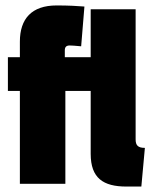

<svg xmlns="http://www.w3.org/2000/svg" viewBox="-20 -675 556 705"><path d="M188 -655C96 -655 53 -606 53 -522V-465H9V-341H53V0H220V-341H313V-110C313 -21 359 10 444 10H499L512 -132C487 -132 478 -141 478 -163V-641H313V-465H218V-490C218 -502 223 -508 236 -508C245 -508 255 -507 278 -505L290 -651C266 -653 232 -655 188 -655Z"/></svg>

Font: Passion One
Style: Regular
Weight: 400
Designer: Alejandro Lo Celso
Foundry: Fontstage
Version: Version 1.001